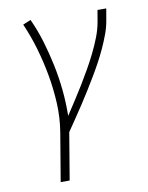

<svg xmlns="http://www.w3.org/2000/svg" viewBox="-84 -589 668 865"><g transform="rotate(-10 250.0 -156.5)"><path d="M123 215 160 -6Q171 -73 167.5 -139.5Q164 -206 152.5 -269.5Q141 -333 123 -394.5Q105 -456 80 -513L116 -528Q140 -476 156.5 -421Q173 -366 185 -309Q197 -252 203 -193Q209 -134 208 -73Q229 -105 249.5 -136.5Q270 -168 289.5 -200Q309 -232 327.5 -264.5Q346 -297 362.5 -330.5Q379 -364 392.5 -398.5Q406 -433 412 -468L421 -520H461L452 -468Q447 -437 435.5 -406Q424 -375 410 -344.5Q396 -314 380 -284.5Q364 -255 346.5 -226Q329 -197 311.5 -168.5Q294 -140 275.5 -112Q257 -84 238 -56Q219 -28 200 0L164 215Z"/></g></svg>

Font: Iosevka Extralight Oblique
Style: Regular
Weight: 200
Italic angle: -9°
Monospace: yes
Designer: Belleve Invis
Foundry: Belleve Invis
Version: Version 32.5.0; ttfautohint (v1.8.4)